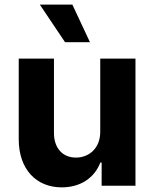

<svg xmlns="http://www.w3.org/2000/svg" viewBox="-20 -797 662 824"><path d="M410.2 -232.2C410.5 -159.1 360.4 -120.7 306.1 -120.7C248.9 -120.7 212 -160.9 211.6 -225.1V-545.5H60.4V-198.2C60.7 -70.7 135.3 7.1 245 7.1C327.1 7.1 386 -35.2 410.5 -99.1H416.2V0H561.4V-545.5H410.2ZM150.9 -777.3 259.2 -615.8H366.1L290.5 -777.3Z"/></svg>

Font: Magic Ui Pro
Style: Bold
Weight: 700
Designer: Stefan Endress, Andreas Faust
Version: Version 1.000;FEAKit 1.0